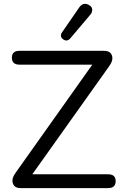

<svg xmlns="http://www.w3.org/2000/svg" viewBox="-20 -966 629 986"><path d="M445 -892 341 -769Q324 -750 304.5 -764Q285 -778 298 -799L387 -928Q406 -955 434 -942Q457 -931 453 -909Q452 -900 445 -892ZM535 0H86Q54 0 46 -24.5Q38 -49 61 -80L454 -634H80Q41 -634 41 -670Q41 -705 80 -705H514Q547 -705 555 -680.5Q563 -656 540 -625L146 -71H535Q574 -71 574 -36Q574 0 535 0Z"/></svg>

Font: Nunito
Style: Regular
Weight: 400
Designer: Vernon Adams
Foundry: Vernon Adams
Version: Version 3.602